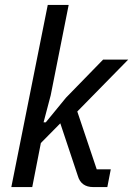

<svg xmlns="http://www.w3.org/2000/svg" viewBox="-20 -760 541 780"><path d="M174 -740H259L186 -373L157 -263H166L248 -363L399 -518H501L294 -307L373 -72H430L416 0H359Q309 0 296 -46L225 -259L146 -179L111 0H26Z"/></svg>

Font: IBM Plex Sans Cond Text
Style: Italic
Weight: 450
Width: 3
Italic angle: -11°
Designer: Mike Abbink, Paul van der Laan, Pieter van Rosmalen
Foundry: Bold Monday
Version: Version 1.3